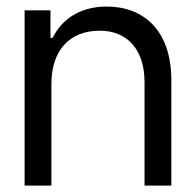

<svg xmlns="http://www.w3.org/2000/svg" viewBox="-20 -578 608 598"><path d="M56.6 0H140.1V-316.4C140.1 -421.9 197.3 -482.4 290.5 -482.4C376.5 -482.4 430.2 -423.8 430.2 -321.3V0H513.7V-327.1C513.7 -485.8 425.3 -557.6 312 -557.6C226.1 -557.6 170.9 -515.1 144 -460H137.2V-545.9H56.6Z"/></svg>

Font: Guggenheim Sans Display
Style: Regular
Weight: 400
Designer: Modified by Tom Baber under direction of Pentagram Design 2023
Foundry: rsms
Version: Version 1.001;Glyphs 3.1.2 (3151)